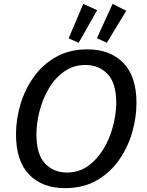

<svg xmlns="http://www.w3.org/2000/svg" viewBox="-20 -966 763 996"><path d="M317 10Q200 10 131.5 -60Q63 -130 63 -270Q63 -348 86.5 -426Q110 -504 156 -568Q202 -632 271.5 -671Q341 -710 433 -710Q551 -710 619.5 -640Q688 -570 688 -432Q688 -355 665 -277Q642 -199 596 -134Q550 -69 480.5 -29.5Q411 10 317 10ZM327 -71Q390 -71 437.5 -105.5Q485 -140 517.5 -194.5Q550 -249 566.5 -312.5Q583 -376 583 -433Q583 -536 537.5 -582.5Q492 -629 424 -629Q361 -629 313 -595Q265 -561 233 -506.5Q201 -452 185 -389Q169 -326 169 -269Q169 -165 213.5 -118Q258 -71 327 -71ZM534 -744 483 -768 564 -946 635 -910ZM388 -744 336 -767 412 -946 484 -913Z"/></svg>

Font: Bitter Medium
Style: Italic
Weight: 500
Italic angle: -9°
Designer: Sol Matas, and Bitter project Authors
Foundry: Sol Matas
Version: Version 2.001